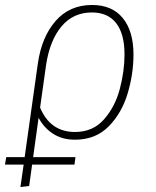

<svg xmlns="http://www.w3.org/2000/svg" viewBox="-44 -551 625 771"><path d="M111 -78 89 80H259L255 110H85L73 196L38 200L51 110H-24L-19 80H55L108 -296Q123 -402 179 -466.5Q235 -531 326 -531Q406 -531 449 -478.5Q492 -426 492 -332Q492 -254 468.5 -175.5Q445 -97 392.5 -43.5Q340 10 257 10Q206 10 169 -14Q132 -38 111 -78ZM141 -290 117 -119Q158 -21 257 -21Q329 -21 373.5 -71.5Q418 -122 437 -193.5Q456 -265 456 -332Q456 -415 422.5 -458Q389 -501 325 -501Q250 -501 203 -445Q156 -389 141 -290Z"/></svg>

Font: FiraGO UltraLight
Style: Italic
Weight: 200
Italic angle: -8°
Designer: bBox Type GmbH
Foundry: bBox Type GmbH
Version: Version 1.001